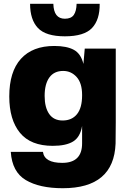

<svg xmlns="http://www.w3.org/2000/svg" viewBox="-20 -791 690 1015"><path d="M592 -145Q592 -62 591 -32Q582 204 312 204Q189 204 116.5 161Q44 118 37 12H207Q215 70 309 70Q414 70 414 -33V-125Q404 -66 366.5 -43Q329 -20 259 -20Q142 -20 85.5 -89Q29 -158 29 -281Q29 -412 90.5 -480Q152 -548 267 -548Q333 -548 370.5 -527.5Q408 -507 421 -453L428 -534H592ZM139 -771H262Q264 -692 323 -692Q356 -692 370 -712Q384 -732 385 -771H507Q508 -687 466.5 -643Q425 -599 323 -599Q222 -599 180.5 -643Q139 -687 139 -771ZM216 -284Q216 -223 240 -188.5Q264 -154 311 -154Q360 -154 387 -187.5Q414 -221 414 -287V-289Q414 -352 385 -384Q356 -416 314 -416Q266 -416 241 -381.5Q216 -347 216 -284Z"/></svg>

Font: Nacelle Heavy
Style: Regular
Weight: 800
Designer: Sora Sagano
Foundry: Sora Sagano
Version: Version 1.000;FEAKit 1.0